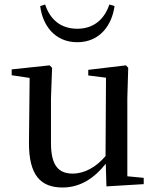

<svg xmlns="http://www.w3.org/2000/svg" viewBox="-20 -820 700 855"><path d="M159 -793C169 -710 222 -632 324 -632C426 -632 479 -710 490 -793L467 -800C446 -737 400 -692 324 -692C248 -692 202 -736 181 -800ZM454 10 620 0V-28L547 -35V-383L551 -518L541 -529L373 -509V-484L452 -474L450 -125C408 -76 357 -47 304 -47C242 -47 207 -81 207 -183V-383L212 -518L201 -529L32 -511V-485L112 -473L109 -186C108 -37 163 15 259 15C337 15 401 -27 451 -91Z"/></svg>

Font: Noto Serif JP Medium
Style: Regular
Weight: 500
Designer: Ryoko NISHIZUKA 西塚涼子 (kana & ideographs); Frank Grießhammer (Latin, Greek & Cyrillic); Wenlong ZHANG 张文龙 (bopomofo); San
Foundry: Adobe
Version: Version 2.001;hotconv 1.1.0;makeotfexe 2.6.0